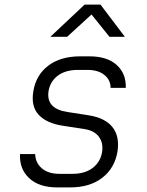

<svg xmlns="http://www.w3.org/2000/svg" viewBox="-20 -805 640 835"><path d="M228 10Q150 10 107 -30Q64 -70 67 -135H133Q134 -97 162 -73Q190 -49 238 -49H295Q350 -49 383.5 -75Q417 -101 424 -144Q430 -184 409.5 -211Q389 -238 345 -244L254 -258Q182 -269 148 -306Q114 -343 125 -408Q136 -478 189.5 -519Q243 -560 329 -560H369Q446 -560 487.5 -522.5Q529 -485 527 -423H461Q461 -457 434 -479Q407 -501 360 -501H319Q265 -501 231.5 -476Q198 -451 191 -408Q180 -332 273 -318L363 -304Q436 -293 468.5 -253Q501 -213 491 -146Q479 -74 425 -32Q371 10 285 10ZM199 -645 348 -785H417L523 -645H456L378 -742L272 -645Z"/></svg>

Font: NKDuy Mono ExtraLight
Style: Italic
Weight: 200
Italic angle: -9°
Monospace: yes
Designer: NKDuy
Foundry: NKDuy
Version: Version 2.251; ttfautohint (v1.8.4.7-5d5b)